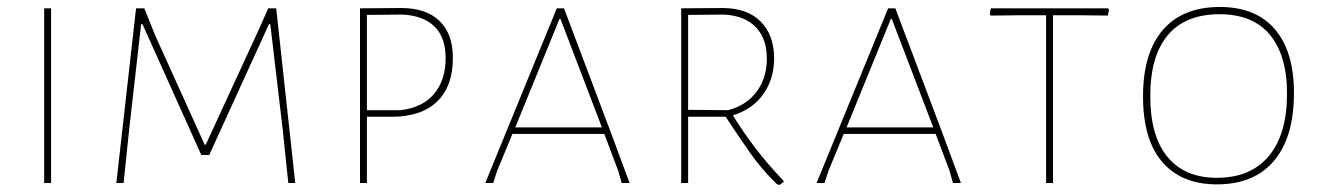

<svg xmlns="http://www.w3.org/2000/svg" viewBox="-20 -530 3825 556"><path d="M127.9 -505.9V0H107.9V-505.9Z M354 -154.8 337.9 0H316.9L374 -505.9H397.9L429.7 -426.8L572.8 -110.8H575.7L725.6 -436L756.8 -505.9H779.8L835 0H814.9L798.8 -153.8L762.7 -460H758.8L585.9 -81.1H563L392.6 -460H388.7Z M1042.5 0H1022.5V-505.9L1141.6 -506.8Q1213.9 -506.8 1252.4 -469.7Q1291.5 -432.1 1291.5 -362.8Q1291.5 -279.8 1245.6 -235.8Q1199.7 -191.9 1114.7 -191.9H1042.5ZM1042.5 -210.9H1139.6Q1203.1 -218.3 1236.3 -257.3Q1270.5 -297.4 1270.5 -361.8Q1270.5 -420.9 1238.8 -452.6Q1206.5 -484.9 1145.5 -487.8L1042.5 -486.8Z M1419.9 -36.1 1408.2 0H1385.3L1592.3 -505.9H1613.3L1748 -148.9L1803.2 0H1780.3L1770 -36.1L1730 -142.1H1463.9ZM1600.1 -475.1 1472.2 -161.1H1723.1L1603 -475.1Z M1972.7 0H1952.6V-505.9L2071.8 -506.8Q2143.6 -506.8 2182.6 -467.8Q2221.7 -428.7 2221.7 -360.8Q2221.7 -302.7 2191.4 -258.8Q2160.6 -214.4 2102.5 -195.8Q2131.3 -148.4 2169.9 -98.1Q2204.6 -53.2 2248.5 -6.8L2249.5 -2.9Q2244.6 0 2242.7 1.5L2236.8 5.9L2229.5 2.9Q2185.1 -40 2150.4 -89.8Q2112.3 -144.5 2081.5 -191.9H1972.7ZM1972.7 -211.9 2087.9 -210.9Q2142.1 -224.6 2171.9 -265.6Q2200.7 -305.2 2200.7 -359.9Q2200.7 -418 2168.9 -451.2Q2136.7 -484.9 2075.7 -487.8L1972.7 -486.8Z M2379.4 -36.1 2367.7 0H2344.7L2551.8 -505.9H2572.8L2707.5 -148.9L2762.7 0H2739.7L2729.5 -36.1L2689.5 -142.1H2423.3ZM2559.6 -475.1 2431.6 -161.1H2682.6L2562.5 -475.1Z M2935.1 -485.8 2849.1 -484.9 2846.2 -488.8 2849.1 -505.9H3189L3191.4 -501L3188 -484.9L3105 -485.8H3029.3V0H3009.3V-485.8Z M3503.9 3.9Q3400.9 3.9 3345.2 -61.5Q3290 -126 3290 -251Q3290 -376 3347.2 -442.9Q3404.3 -509.8 3512.7 -509.8Q3616.7 -509.8 3671.9 -445.3Q3727.1 -380.4 3727.1 -261.2Q3727.1 -132.8 3669.4 -64.5Q3611.8 3.9 3503.9 3.9ZM3511.7 -488.8Q3413.1 -488.8 3362.3 -428.7Q3311 -368.2 3311 -252Q3311 -136.2 3360.4 -76.2Q3410.2 -15.1 3503.9 -15.1Q3601.6 -15.1 3654.3 -78.1Q3707 -141.1 3707 -258.8Q3707 -370.1 3656.7 -430.2Q3607.4 -488.8 3511.7 -488.8Z"/></svg>

Font: Datalegreya
Style: Gradient
Weight: 400
Designer: Figs Lab
Foundry: Figs Lab
Version: Version 1.002;PS 001.002;hotconv 1.0.70;makeotf.lib2.5.58329